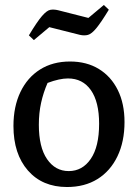

<svg xmlns="http://www.w3.org/2000/svg" viewBox="-20 -741 554 771"><path d="M249 10Q150 10 92 -56.5Q34 -123 34 -235Q34 -313 62 -371.5Q90 -430 141 -462Q192 -494 261 -494Q328 -494 377 -464Q426 -434 453 -379.5Q480 -325 480 -251Q480 -172 451.5 -113Q423 -54 371.5 -22Q320 10 249 10ZM256 -54Q311 -54 344.5 -103Q378 -152 378 -244Q378 -332 345 -379Q312 -426 253 -426Q219 -426 171 -408Q154 -369 145 -328Q136 -287 136 -240Q136 -150 169 -102Q202 -54 256 -54ZM116 -580 96 -599Q129 -654 148.5 -676.5Q168 -699 182 -701.5Q196 -704 213 -700L335 -669L397 -721L417 -702Q386 -651 367 -628Q348 -605 333.5 -601Q319 -597 301 -601L178 -632Z"/></svg>

Font: Piazzolla Medium
Style: Regular
Weight: 500
Designer: Juan Pablo del Peral
Foundry: Huerta Tipografica
Version: Version 1.330